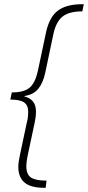

<svg xmlns="http://www.w3.org/2000/svg" viewBox="-20 -734 418 912"><path d="M189 158Q126 158 96.5 133Q67 108 67 59Q67 47 69 33.5Q71 20 74 5L107 -150Q111 -165 112.5 -178Q114 -191 114 -202Q114 -234 94.5 -247.5Q75 -261 29 -261L36 -295Q93 -295 120 -317Q147 -339 160 -398L199 -582Q215 -654 255.5 -684Q296 -714 371 -714H378L371 -680Q309 -680 278 -656Q247 -632 234 -574L195 -389Q185 -341 162 -312.5Q139 -284 96 -278V-276Q123 -269 137 -251.5Q151 -234 151 -202Q151 -181 145 -153L111 7Q108 22 106.5 33.5Q105 45 105 55Q105 95 127.5 109.5Q150 124 201 124L197 158Z"/></svg>

Font: Noto Sans Condensed ExtraLight
Style: Italic
Weight: 200
Width: 3
Italic angle: -12°
Designer: Monotype Design Team
Foundry: Monotype Imaging Inc.
Version: Version 2.013; ttfautohint (v1.8.4.7-5d5b)